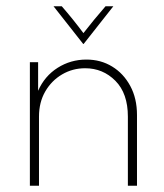

<svg xmlns="http://www.w3.org/2000/svg" viewBox="-20 -595 526 615"><path d="M75.7 0V-395.8H102.1V-304.2Q122.9 -351.4 164.6 -377.8Q206.2 -404.2 256.9 -404.2Q302.8 -404.2 339.2 -381.9Q375.7 -359.7 397.2 -319.8Q418.8 -279.9 418.8 -226.4V0H389.6V-221.5Q389.6 -295.8 349.7 -336.1Q309.7 -376.4 252.8 -376.4Q212.5 -376.4 178.8 -356.6Q145.1 -336.8 125 -302.1Q104.9 -267.4 104.9 -221.5V0ZM246.5 -454.2 151.4 -575H177.8Q196.5 -553.5 213.9 -531.9Q231.2 -510.4 247.2 -488.9Q263.9 -510.4 281.6 -531.9Q299.3 -553.5 318.1 -575H343.1L247.9 -454.2Z"/></svg>

Font: Afacad Flux Thin
Style: Regular
Weight: 250
Designer: Kristian Moeller
Foundry: Dicotype
Version: Version 1.100